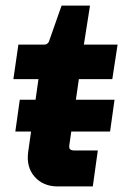

<svg xmlns="http://www.w3.org/2000/svg" viewBox="-20 -670 468 689"><path d="M187 -1Q135 -1 104.5 -35.5Q74 -70 81 -124L118 -386H28L46 -510H139Q143 -510 146.5 -511.5Q150 -513 152.5 -516Q155 -519 156 -522L201 -650H303L281 -510H402L383 -386H263L229 -151Q227 -138 232 -134Q237 -130 248 -130H331L313 -1ZM35 -198 51 -312H391L375 -198Z"/></svg>

Font: Finlandica
Style: Italic
Weight: 400
Italic angle: -8°
Designer: Niklas Ekholm, Juho Hiilivirta, Jaakko Suomalainen
Foundry: Helsinki Type Studio
Version: Version 1.064